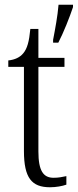

<svg xmlns="http://www.w3.org/2000/svg" viewBox="-20 -780 328 810"><path d="M204 -612V-600H226C248 -642 274 -708 288 -750V-760H227C223 -712 213 -659 204 -612ZM191 10C217 10 243 5 260 -1V-37C241 -33 227 -30 206 -30C163 -30 142 -59 142 -141V-498H252V-536H142V-658H108C103 -605 95 -575 78 -555C64 -538 43 -528 15 -525V-498H81V-143C81 -29 114 10 191 10Z"/></svg>

Font: Noto Serif Thai Condensed Light
Style: Regular
Weight: 300
Width: 3
Designer: Monotype Design Team
Foundry: Monotype Imaging Inc.
Version: Version 2.002